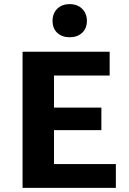

<svg xmlns="http://www.w3.org/2000/svg" viewBox="-20 -908 625 928"><path d="M540 0H89V-658H510V-543H241V-115H540ZM137 -279V-388H470V-279ZM317 -728Q279 -728 256.5 -749.5Q234 -771 234 -807Q234 -843 256.5 -865.5Q279 -888 317 -888Q354 -888 377 -865.5Q400 -843 400 -807Q400 -771 377 -749.5Q354 -728 317 -728Z"/></svg>

Font: Ysabeau ExtraBold
Style: Regular
Weight: 800
Designer: Christian Thalmann (Catharsis Fonts)
Version: Version 2.002